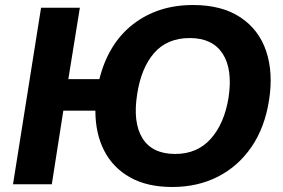

<svg xmlns="http://www.w3.org/2000/svg" viewBox="-20 -736 1132 767"><path d="M668 11Q568 11 499.5 -27.5Q431 -66 396 -134.5Q361 -203 361 -294H233L187 0H32L144 -705H299L253 -420H377Q413 -563 512 -639.5Q611 -716 751 -716Q866 -716 940 -667Q1014 -618 1043 -532.5Q1072 -447 1055 -337Q1038 -227 985 -149.5Q932 -72 851 -30.5Q770 11 668 11ZM680 -121Q768 -121 822 -181.5Q876 -242 893 -346Q910 -459 869.5 -521.5Q829 -584 738 -584Q648 -584 596 -524.5Q544 -465 528 -360Q510 -247 549 -184Q588 -121 680 -121Z"/></svg>

Font: Winston
Style: Bold Italic
Weight: 700
Italic angle: -9°
Designer: Original fonts by Vernon Adams / Changes by Cristiano Sobral
Foundry: Original fonts by Vernon Adams / Changes by Cristiano Sobral
Version: Version 2.503;July 17, 2020;FontCreator 13.0.0.2655 64-bit